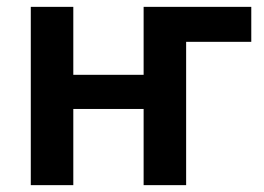

<svg xmlns="http://www.w3.org/2000/svg" viewBox="-20 -540 769 560"><path d="M69.8 0V-520H193.8V-321.8H398.9V-520H712.9V-418H522.9V0H398.9V-222.2H193.8V0Z"/></svg>

Font: Fixel Text SemiBold
Style: Regular
Weight: 600
Width: 4
Designer: AlfaBravo + MacPaw
Foundry: Kyrylo Tkachov, Marchela Mozhyna, Serhii Makarenko, Maria Weinstein, Zakhar Kryvoshyya
Version: Version 1.211